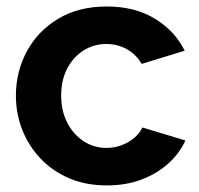

<svg xmlns="http://www.w3.org/2000/svg" viewBox="-20 -553 604 583"><path d="M304.7 10Q240.7 10 190 -11.7Q139.2 -33.5 103.1 -71.7Q66.9 -109.9 47.6 -158.9Q28.3 -207.9 28.3 -262.5Q28.3 -335.5 61.6 -397.2Q94.8 -458.9 156.8 -496.1Q218.8 -533.3 304.2 -533.3Q389.3 -533.3 450.2 -496.3Q511 -459.3 540.8 -399L410.2 -359Q393.4 -387.8 365.2 -403.6Q337.1 -419.4 302.6 -419.4Q264.5 -419.4 233.4 -399.6Q202.2 -379.7 183.9 -344.6Q165.7 -309.4 165.7 -262.5Q165.7 -216.5 184.2 -180.5Q202.8 -144.6 233.9 -124.2Q265.1 -103.9 303.2 -103.9Q327.4 -103.9 348.9 -111.9Q370.4 -120 387.4 -134.2Q404.4 -148.5 412.4 -165.9L543 -126.4Q524.8 -86.6 490.5 -56Q456.2 -25.4 409.4 -7.7Q362.7 10 304.7 10Z"/></svg>

Font: Raleway Thin
Style: Regular
Weight: 100
Designer: Matt McInerney, Pablo Impallari, Rodrigo Fuenzalida
Foundry: Matt McInerney, Pablo Impallari, Rodrigo Fuenzalida
Version: Version 4.026